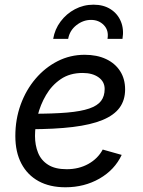

<svg xmlns="http://www.w3.org/2000/svg" viewBox="-20 -793 616 825"><path d="M261.2 11.7Q193.8 11.7 145.8 -14.6Q97.7 -41 71.8 -90.3Q45.9 -139.6 45.9 -208.5Q45.9 -280.3 68.8 -343.5Q91.8 -406.7 132.8 -454.8Q173.8 -502.9 227.8 -530.3Q281.7 -557.6 343.8 -557.6Q396.5 -557.6 435.5 -539.3Q474.6 -521 496.1 -487.5Q517.6 -454.1 517.6 -408.7Q517.6 -362.8 493.9 -330.3Q470.2 -297.9 420.4 -277.3Q370.6 -256.8 292.7 -247.3Q214.8 -237.8 106.9 -237.8L118.7 -304.2Q208 -304.2 268.1 -309.3Q328.1 -314.5 363.5 -326.7Q398.9 -338.9 414.3 -359.4Q429.7 -379.9 429.7 -410.6Q429.7 -441.9 403.6 -460.7Q377.4 -479.5 335 -479.5Q279.8 -479.5 241 -452.9Q202.1 -426.3 177.7 -384.5Q153.3 -342.8 141.8 -296.1Q130.4 -249.5 130.4 -209Q130.4 -168.9 143.6 -136.5Q156.7 -104 186.8 -85Q216.8 -65.9 266.6 -65.9Q318.8 -65.9 359.6 -88.6Q400.4 -111.3 421.4 -150.4L502.9 -127.4Q472.7 -63 407.5 -25.6Q342.3 11.7 261.2 11.7ZM381.8 -772.9Q424.8 -772.9 455.3 -753.4Q485.8 -733.9 499.5 -700.4Q513.2 -667 506.3 -626H441.9Q448.2 -662.1 426.5 -684.8Q404.8 -707.5 371.1 -707.5Q337.4 -707.5 308.3 -684.8Q279.3 -662.1 272.9 -626H208.5Q215.3 -667 240.2 -700.4Q265.1 -733.9 302 -753.4Q338.9 -772.9 381.8 -772.9Z"/></svg>

Font: Inter
Style: Italic
Weight: 400
Italic angle: -9.3988°
Designer: Rasmus Andersson
Foundry: rsms
Version: Version 4.001;git-66647c0bb